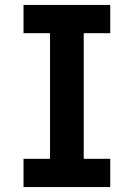

<svg xmlns="http://www.w3.org/2000/svg" viewBox="-20 -755 540 775"><path d="M75 0V-114H182V-621H75V-735H425V-621H318V-114H425V0Z"/></svg>

Font: Iosevka Term Curly Heavy
Style: Regular
Weight: 900
Designer: Belleve Invis
Foundry: Belleve Invis
Version: Version 32.3.0